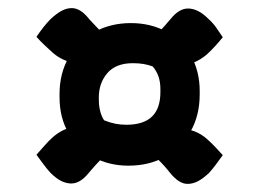

<svg xmlns="http://www.w3.org/2000/svg" viewBox="-20 -535 640 474"><path d="M263 -425Q261 -423 258 -420Q255 -417 251 -413Q230 -392 204 -384Q178 -376 153.5 -382Q129 -388 109 -406Q100 -414 89.5 -424Q79 -434 70 -444Q78 -456 87 -467.5Q96 -479 105 -488Q120 -502 132.5 -508.5Q145 -515 157 -515Q179 -515 200 -488Q215 -472 230.5 -455.5Q246 -439 263 -425ZM337 -424Q355 -438 371 -454.5Q387 -471 401 -488Q422 -514 444 -514Q456 -514 468.5 -508Q481 -502 496 -487Q506 -478 514 -466.5Q522 -455 530 -443Q521 -432 511 -421Q501 -410 490 -400Q467 -381 443 -376Q419 -371 395.5 -380.5Q372 -390 349 -412Q348 -414 346.5 -415.5Q345 -417 343.5 -418.5Q342 -420 340.5 -421.5Q339 -423 337 -424ZM337 -171Q340 -174 343 -176.5Q346 -179 349 -183Q382 -216 422 -217Q462 -218 492 -191Q502 -182 511.5 -172Q521 -162 530 -152Q522 -141 513.5 -129.5Q505 -118 496 -108Q481 -94 468.5 -87.5Q456 -81 443 -81Q422 -81 400 -108Q386 -126 370 -141.5Q354 -157 337 -171ZM263 -172Q245 -158 229.5 -142Q214 -126 199 -108Q178 -82 156 -82Q144 -82 131.5 -88Q119 -94 104 -109Q95 -119 86.5 -130.5Q78 -142 70 -153Q80 -164 89.5 -175Q99 -186 110 -196Q133 -216 157 -220.5Q181 -225 204.5 -215.5Q228 -206 251 -184Q252 -182 253.5 -180.5Q255 -179 256.5 -177.5Q258 -176 260 -174.5Q262 -173 263 -172ZM127 -303Q127 -354 150 -394Q173 -434 213 -456Q253 -478 303 -478Q352 -478 390.5 -457Q429 -436 451 -398Q473 -360 473 -310V-302Q473 -250 450.5 -210.5Q428 -171 388.5 -148.5Q349 -126 297 -126Q249 -126 210.5 -147Q172 -168 149.5 -206Q127 -244 127 -295ZM224 -289Q224 -273 227.5 -260Q231 -247 237 -238Q252 -232 265 -229.5Q278 -227 292 -227Q334 -227 355 -247Q376 -267 376 -308V-314Q376 -332 371.5 -345.5Q367 -359 357 -371Q346 -375 334.5 -377Q323 -379 308 -379Q266 -379 245 -354.5Q224 -330 224 -295Z"/></svg>

Font: Recursive Casual
Style: Bold
Weight: 700
Version: Version 1.085